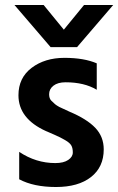

<svg xmlns="http://www.w3.org/2000/svg" viewBox="-20 -745 474 770"><path d="M289 -556H183L38 -725H155L236 -626L317 -725H434ZM396 -146Q396 -75 345 -35Q294 5 204.5 5Q115 5 57 -26V-136Q124 -91 202 -91Q235 -91 253.5 -103.5Q272 -116 272 -133.5Q272 -151 266 -161.5Q260 -172 243 -182Q221 -195 198.5 -204.5Q176 -214 174.5 -215Q173 -216 170 -217Q167 -218 165 -219Q54 -269 54 -363Q54 -433 107 -473Q160 -513 238.5 -513Q317 -513 368 -491V-385Q318 -415 243 -415Q212 -415 194.5 -401.5Q177 -388 177 -367Q177 -350 186 -341Q195 -332 201 -327Q207 -322 218 -316Q245 -303 259 -297Q328 -268 362 -232.5Q396 -197 396 -146Z"/></svg>

Font: Hind Mysuru SemiBold
Style: Regular
Weight: 600
Designer: Manushi Parikh, Hitesh Malaviya
Foundry: Indian Type Foundry
Version: Version 0.703;PS 1.0;hotconv 1.0.86;makeotf.lib2.5.63406